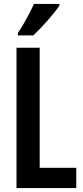

<svg xmlns="http://www.w3.org/2000/svg" viewBox="-20 -957 423 977"><path d="M64 0V-714H182V-103H368V0ZM282 -928Q272 -913 256.5 -893.5Q241 -874 222 -852.5Q203 -831 184.5 -811.5Q166 -792 150 -777H71V-789Q89 -816 103.5 -841.5Q118 -867 130.5 -891Q143 -915 153 -937H282Z"/></svg>

Font: Noto Sans Display ExtraCondensed SemiBold
Style: Regular
Weight: 600
Width: 2
Designer: Monotype Design Team
Foundry: Monotype Imaging Inc.
Version: Version 2.003